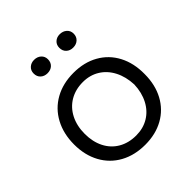

<svg xmlns="http://www.w3.org/2000/svg" viewBox="-185 -800 943 943"><g transform="rotate(-45 286.5 -328.5)"><path d="M288.6 12.2Q215.1 12.2 159.2 -18.5Q103.3 -49.3 72.6 -105.6Q41.9 -162 41.9 -235.8Q41.9 -310.5 72.6 -367.6Q103.3 -424.8 159.2 -456.1Q215.1 -487.3 288.6 -487.3Q362.1 -487.3 417.4 -456.1Q472.8 -424.8 502.7 -367.9Q532.6 -310.9 531.7 -235.7Q531.7 -161.5 501.5 -105.4Q471.3 -49.3 416.2 -18.5Q361.2 12.2 288.6 12.2ZM289.1 -51.5Q338 -51.5 375.9 -74.3Q413.8 -97.1 435.7 -139Q457.6 -180.9 459.6 -235.7Q457.2 -291.6 435.1 -334Q413 -376.5 375.2 -399.6Q337.5 -422.7 289.1 -422.7Q237.7 -422.7 198.5 -399.6Q159.3 -376.5 137.6 -334.1Q115.8 -291.7 115.8 -235.7Q115.8 -180.9 137.1 -139Q158.4 -97.1 197.8 -74.3Q237.2 -51.5 289.1 -51.5ZM197.5 -575.6Q176 -575.6 162 -588.4Q147.9 -601.3 147.9 -622.9Q147.9 -643.8 162 -656.5Q176 -669.2 196.8 -669.2Q218.6 -669.2 233 -656.3Q247.3 -643.4 247.3 -622.9Q247.3 -601.7 233.5 -588.6Q219.7 -575.6 197.5 -575.6ZM375.4 -575.6Q354.2 -575.6 340.3 -588.4Q326.3 -601.3 326.3 -622.9Q326.3 -643.8 340.1 -656.5Q353.9 -669.2 374.6 -669.2Q396.5 -669.2 411.1 -656.3Q425.7 -643.4 425.7 -622.9Q425.7 -601.7 411.6 -588.6Q397.6 -575.6 375.4 -575.6Z"/></g></svg>

Font: DavidDev Light
Style: Regular
Weight: 300
Designer: David.dev
Foundry: David.dev
Version: Version 1.001;FEAKit 1.0